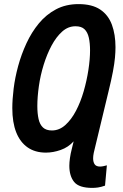

<svg xmlns="http://www.w3.org/2000/svg" viewBox="-20 -729 600 936"><path d="M430 187Q365 187 341.5 158Q318 129 318 79Q318 63 321 41.5Q324 20 330 -3L339 -40Q313 -11 276 2Q239 15 204 15Q151 15 114.5 -10.5Q78 -36 59 -84Q40 -132 40 -202Q40 -244 46.5 -297Q53 -350 68.5 -407Q84 -464 109 -518Q134 -572 169.5 -615Q205 -658 253 -683.5Q301 -709 363 -709Q429 -709 468.5 -682.5Q508 -656 525.5 -608.5Q543 -561 543 -499Q543 -476 540.5 -448Q538 -420 530.5 -380Q523 -340 508 -279L444 -13Q440 2 437 16.5Q434 31 434 43Q434 61 441.5 72Q449 83 468 83Q475 83 484.5 81Q494 79 501 77L492 176Q472 183 457.5 185Q443 187 430 187ZM233 -93Q269 -93 298.5 -119.5Q328 -146 350.5 -189Q373 -232 388 -284Q403 -336 411 -388.5Q419 -441 419 -483Q419 -519 413 -545.5Q407 -572 392 -586.5Q377 -601 348 -601Q312 -601 283 -575Q254 -549 231.5 -507Q209 -465 193 -413.5Q177 -362 169.5 -309Q162 -256 162 -212Q162 -176 168 -149Q174 -122 189.5 -107.5Q205 -93 233 -93Z"/></svg>

Font: Ubuntu Sans Mono SemiBold
Style: Italic
Weight: 600
Italic angle: -13.5°
Monospace: yes
Designer: Dalton Maag Ltd
Foundry: Dalton Maag Ltd
Version: Version 1.006